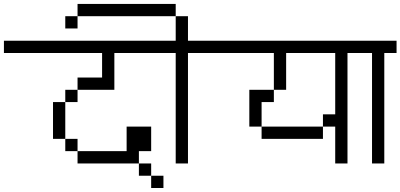

<svg xmlns="http://www.w3.org/2000/svg" viewBox="-20 -895 2040 978"><path d="M812.5 62.5V0H750V62.5ZM1000 -625V-687.5H0V-625H500Q500 -625 500 -500H375V-437.5H312.5V-375H250V-187.5H312.5V-125H375V-62.5H687.5V0H750V-62.5H687.5V-125H750Q750 -125 750 -250H625Q625 -250 625 -125H375V-187.5H312.5V-375H375V-437.5H562.5V-625Z M1000 -625V-687.5H937.5Q937.5 -687.5 937.5 -812.5H875Q875 -812.5 875 -687.5H750V-625H875V-62.5H937.5V-625ZM375 -812.5H312.5V-750H375ZM375 -812.5H875V-875H375Z M2000 -625V-687.5H1000V-625H1375V-437.5H1250V-250H1312.5V-187.5H1625V-250H1312.5Q1312.5 -250 1312.5 -375H1375V-437.5H1437.5V-625H1687.5V-312.5H1625V-250H1687.5V-62.5H1750V-625Z M2000 -625V-687.5H1750V-625H1875V-62.5H1937.5V-625Z"/></svg>

Font: CalcUnifontExMono
Style: Regular
Weight: 500
Version: Version 15.0.06